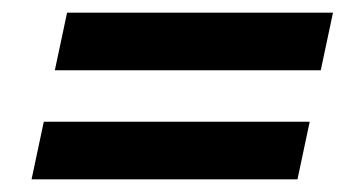

<svg xmlns="http://www.w3.org/2000/svg" viewBox="-20 -402 567 306"><path d="M510.7 -381.8 491.2 -290H67.4L86.9 -381.8ZM473.6 -208 454.1 -116.2H30.3L49.8 -208Z"/></svg>

Font: Crimson Pro ExtraBold
Style: Italic
Weight: 800
Italic angle: -12°
Designer: Jacques Le Bailly
Foundry: Baron von Fonthausen
Version: Version 1.003